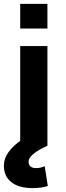

<svg xmlns="http://www.w3.org/2000/svg" viewBox="-28 -750 341 988"><path d="M76 -603V-730H216V-603ZM76 0V-513H216V0ZM141 218Q69 218 30.5 187.5Q-8 157 -8 102Q-8 66 16 32.5Q40 -1 88 -34L216 0Q169 21 144 42Q119 63 119 81Q119 115 158 115Q181 115 202 105L218 207Q184 218 141 218Z"/></svg>

Font: M PLUS 1
Style: Bold
Weight: 700
Designer: Coji Morishita
Foundry: UNDERFOREST DESIGN
Version: Version 1.001